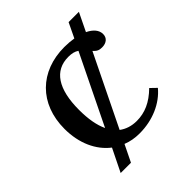

<svg xmlns="http://www.w3.org/2000/svg" viewBox="-194 -727 923 923"><g transform="rotate(-45 268.0 -265.0)"><path d="M506 -83 476 -112C426 -63 377 -42 322 -42C287 -42 257 -52 233 -70L409 -431C424 -414 436 -410 454 -410C484 -410 503 -426 503 -452C503 -479 484 -501 451 -517L496 -610H426L390 -535C370 -538 349 -540 327 -540C161 -540 49 -431 49 -261C49 -162 86 -83 147 -36L90 80H160L202 -6C229 5 258 10 290 10C378 10 458 -25 506 -83ZM163 -276C163 -418 213 -493 307 -493C330 -493 347 -489 362 -479L190 -126C172 -164 163 -214 163 -276Z"/></g></svg>

Font: Libre Baskerville
Style: Regular
Weight: 400
Designer: Pablo Impallari, Rodrigo Fuenzalida
Foundry: Pablo Impallari, Rodrigo Fuenzalida
Version: Version 1.051;Glyphs 3.2.3 (3260)